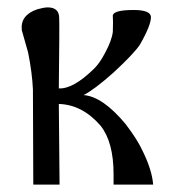

<svg xmlns="http://www.w3.org/2000/svg" viewBox="-20 -499 466 519"><path d="M394 0H287V-28Q287 -115 252 -159Q203 -216 139 -218L141 0H70L69 -257Q67 -302 56 -357Q55 -361 39 -417Q34 -458 81 -474Q99 -479 109 -479Q140 -479 140 -450Q141 -434 139 -260Q178 -258 235 -314Q250 -329 264 -356Q282 -389 285 -413Q286 -444 285 -454Q282 -472 341 -472Q386 -472 388 -454Q389 -432 358 -378Q342 -354 287 -303Q234 -256 206 -242Q258 -238 320 -163Q352 -121 366 -90Q391 -39 394 0Z"/></svg>

Font: GFS Complutum
Style: Regular
Weight: 400
Designer: George D. Matthiopoulos
Foundry: George D. Matthiopoulos
Version: Version 1.000